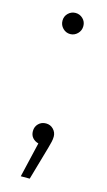

<svg xmlns="http://www.w3.org/2000/svg" viewBox="-108 -565 415 747"><g transform="rotate(15 100.0 -191.5)"><path d="M70.5 -453.5C78.8 -445.2 88.7 -441 100 -441C111.3 -441 121.2 -445.2 129.5 -453.5C137.8 -461.8 142 -472 142 -484C142 -496 137.8 -506 129.5 -514C121.2 -522 111.3 -526 100 -526C88.7 -526 78.8 -522 70.5 -514C62.2 -506 58 -496 58 -484C58 -472 62.2 -461.8 70.5 -453.5ZM130 -68.5C122 -76.8 112 -81 100 -81C88 -81 78 -77 70 -69C62 -61 58 -51 58 -39C58 -28.3 61 -19.5 67 -12.5C73 -5.5 81 -0.7 91 2L58 143H94L133 7C135.7 -2.3 137.8 -10.7 139.5 -18C141.2 -25.3 142 -32.3 142 -39C142 -50.3 138 -60.2 130 -68.5Z"/></g></svg>

Font: Montserrat Custom ExtraLight
Style: Regular
Weight: 300
Designer: Julieta Ulanovsky
Foundry: Julieta Ulanovsky
Version: Version 7.200